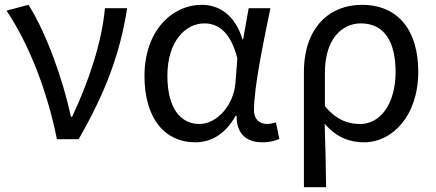

<svg xmlns="http://www.w3.org/2000/svg" viewBox="-20 -577 1806 796"><path d="M216 0H306C416 -191 478 -354 507 -543H415C402 -397 345 -233 279 -93H274C243 -240 173 -440 98 -557L7 -533C100 -395 176 -199 216 0Z M789 13C859 13 916 -24 957 -97H961C960 -21 1003 13 1068 13C1100 13 1122 6 1138 -1L1124 -70C1113 -66 1099 -63 1087 -63C1057 -63 1033 -82 1033 -119C1033 -218 1072 -400 1101 -543H1011L988 -414H985C954 -518 885 -557 817 -557C692 -557 579 -448 579 -262C579 -84 665 13 789 13ZM807 -63C723 -63 674 -136 674 -263C674 -406 749 -480 827 -480C878 -480 934 -453 964 -335L956 -232C948 -140 879 -63 807 -63Z M1240 199H1332C1331 103 1329 34 1326 -64C1376 -6 1431 13 1490 13C1604 13 1714 -94 1714 -280C1714 -451 1631 -557 1480 -557C1348 -557 1240 -465 1240 -278ZM1474 -63C1427 -63 1378 -76 1327 -137V-276C1327 -413 1396 -480 1476 -480C1577 -480 1620 -399 1620 -279C1620 -144 1555 -63 1474 -63Z"/></svg>

Font: Noto Sans T Chinese Regular
Style: Regular
Weight: 400
Designer: Ryoko NISHIZUKA (kana & ideographs); Paul D. Hunt (Latin, Greek & Cyrillic); Wenlong ZHANG (bopomofo); Sandoll Communica
Foundry: Adobe Systems Incorporated
Version: Version 1.000;PS 1;hotconv 1.0.78;makeotf.lib2.5.61930